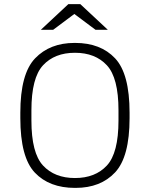

<svg xmlns="http://www.w3.org/2000/svg" viewBox="-20 -905 730 935"><path d="M79 -330V-356Q79 -546 151 -621Q223 -696 343 -696H346Q470 -696 540.5 -621Q611 -546 611 -356V-330Q611 -141 540.5 -65.5Q470 10 348 10H345Q220 10 149.5 -64.5Q79 -139 79 -330ZM557 -318V-368Q557 -526 500.5 -587Q444 -648 345 -648Q246 -648 189.5 -587Q133 -526 133 -368V-318Q133 -160 189.5 -99Q246 -38 345 -38Q444 -38 500.5 -99Q557 -160 557 -318ZM342 -837 239 -760H179L313 -885H371L505 -760H445Z"/></svg>

Font: Chivo Thin
Style: Regular
Weight: 100
Designer: Hector Gatti
Foundry: Omnibus-Type
Version: Version 1.007